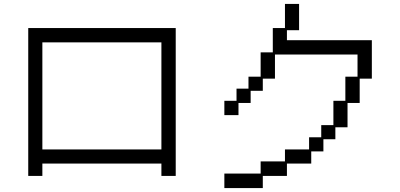

<svg xmlns="http://www.w3.org/2000/svg" viewBox="-20 -869 2040 979"><path d="M124 -726H876V28H803V-35H196V28H124ZM803 -107V-653H196V-107Z M1309 16V-46H1433V-107H1556V-169H1618V-231H1680V-355H1741V-478H1803V-591H1382V-468H1320V-406H1258V-344H1196V-282H1124V-355H1186V-417H1247V-478H1309V-602H1371V-726H1433V-849H1505V-715H1443V-664H1876V-468H1814V-344H1752V-220H1690V-159H1629V-97H1567V-35H1443V28H1320V90H1124V16Z"/></svg>

Font: DotGothic16
Style: Regular
Weight: 400
Designer: Fontworks Inc.
Foundry: Fontworks Inc.
Version: Version 1.100